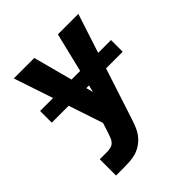

<svg xmlns="http://www.w3.org/2000/svg" viewBox="-200 -653 1001 1001"><g transform="rotate(-45 300.0 -152.5)"><path d="M81 215V95H135Q149 95 162.5 91.5Q176 88 185.5 78Q195 68 199.5 55Q204 42 209 29L227 -27L182 -162L62 -520H213L304 -178L387 -520H538L347 66Q340 88 330.5 110.5Q321 133 306.5 151.5Q292 170 272 184Q252 198 229.5 205Q207 212 183 213.5Q159 215 135 215ZM562 -217H39V-303H562Z"/></g></svg>

Font: Iosevka SS04 Heavy Extended
Style: Regular
Weight: 900
Width: 7
Monospace: yes
Designer: Belleve Invis
Foundry: Belleve Invis
Version: Version 19.0.0; ttfautohint (v1.8.4)